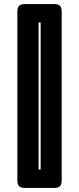

<svg xmlns="http://www.w3.org/2000/svg" viewBox="-20 -830 387 940"><path d="M282 -774V54Q282 73 273.5 81.5Q265 90 246 90H101Q82 90 73.5 81.5Q65 73 65 54V-774Q65 -793 73.5 -801.5Q82 -810 101 -810H246Q265 -810 273.5 -801.5Q282 -793 282 -774ZM169 -720V0H179V-720Z"/></svg>

Font: Bungee Inline
Style: Regular
Weight: 400
Version: Version 1.000;PS 1.0;hotconv 1.0.72;makeotf.lib2.5.5900